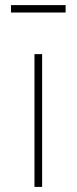

<svg xmlns="http://www.w3.org/2000/svg" viewBox="-20 -732 300 752"><path d="M145 -520V0H115V-520ZM237 -683H23V-712H237Z"/></svg>

Font: Firava
Style: Regular
Weight: 400
Designer: Carrois Corporate & Edenspiekermann AG
Foundry: Greg Finn Gibson
Version: Version 5.000